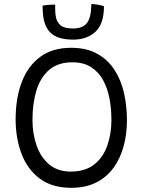

<svg xmlns="http://www.w3.org/2000/svg" viewBox="-20 -894 717 940"><path d="M328.5 25.5Q235 25.5 174.8 -19.5Q114.5 -64.5 85.5 -140.8Q56.5 -217 56.5 -310Q56.5 -413 86.5 -492Q116.5 -571 176.8 -615.5Q237 -660 328.5 -660Q403.5 -660 455.8 -631Q508 -602 540.2 -552.2Q572.5 -502.5 587 -439Q601.5 -375.5 601.5 -306Q601.5 -238.5 585.5 -178.8Q569.5 -119 536.2 -73Q503 -27 451.5 -0.8Q400 25.5 328.5 25.5ZM326 -54Q397.5 -54 441.5 -89Q485.5 -124 505.5 -181.8Q525.5 -239.5 525.5 -307Q525.5 -360 516.2 -410.2Q507 -460.5 485.2 -500.8Q463.5 -541 426.5 -565Q389.5 -589 334 -589Q264 -589 221 -552Q178 -515 158.5 -451.5Q139 -388 139 -307Q139 -238.5 159.5 -180.8Q180 -123 221.5 -88.5Q263 -54 326 -54ZM489 -863.5Q489 -777 447.2 -738.5Q405.5 -700 338.5 -700Q267.5 -700 233.2 -728.5Q199 -757 191.5 -815Q190 -826.5 189.2 -839.5Q188.5 -852.5 188.5 -866Q197.5 -868.5 208.2 -869.5Q219 -870.5 230 -871Q241 -871.5 250 -871.5Q250 -855 250.5 -839Q251 -823 254 -809Q259 -784 277.8 -769.2Q296.5 -754.5 337.5 -754.5Q387 -754.5 407 -783.2Q427 -812 427 -874Q445 -874 462 -870.5Q479 -867 489 -863.5Z"/></svg>

Font: Grandstander Thin Light
Style: Regular
Weight: 300
Version: Version 1.200